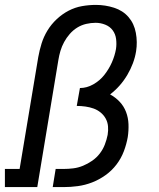

<svg xmlns="http://www.w3.org/2000/svg" viewBox="-30 -763 650 783"><path d="M-10 0V-74H50L126 -530Q131 -558 139.5 -585.5Q148 -613 163.5 -638.5Q179 -664 201.5 -685Q224 -706 250 -719.5Q276 -733 304.5 -738Q333 -743 361 -743Q399 -743 435 -731.5Q471 -720 494 -693.5Q517 -667 524 -629Q531 -591 525 -554Q521 -529 512 -505Q503 -481 489.5 -458Q476 -435 458.5 -415Q441 -395 419 -378Q441 -366 458 -348Q475 -330 484 -306.5Q493 -283 494 -256.5Q495 -230 491 -204Q486 -175 475 -146Q464 -117 445 -92Q426 -67 400 -48.5Q374 -30 345.5 -19Q317 -8 287.5 -4Q258 0 229 0H185L197 -74H229Q249 -74 269 -76.5Q289 -79 308.5 -87Q328 -95 346 -107.5Q364 -120 377 -137Q390 -154 397.5 -173.5Q405 -193 409 -213Q412 -231 410.5 -248Q409 -265 401 -279.5Q393 -294 380 -304.5Q367 -315 351.5 -320.5Q336 -326 318.5 -328.5Q301 -331 283 -331L296 -404Q324 -404 350.5 -419Q377 -434 395.5 -457.5Q414 -481 426 -508Q438 -535 443 -563Q446 -583 443.5 -603.5Q441 -624 429.5 -639.5Q418 -655 399 -662.5Q380 -670 360 -670Q341 -670 321.5 -665.5Q302 -661 285 -650.5Q268 -640 254.5 -624.5Q241 -609 231.5 -591.5Q222 -574 216.5 -555.5Q211 -537 208 -518L122 0Z"/></svg>

Font: Iosevka Slab Extended Oblique
Style: Regular
Weight: 400
Width: 7
Italic angle: -9°
Monospace: yes
Designer: Belleve Invis
Foundry: Belleve Invis
Version: Version 11.1.0; ttfautohint (v1.8.3)